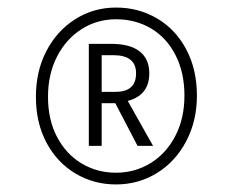

<svg xmlns="http://www.w3.org/2000/svg" viewBox="-20 -752 615 508"><path d="M501 -499Q501 -432 472.5 -378Q444 -324 395 -294Q346 -264 287 -264Q228 -264 179.5 -293Q131 -322 103 -374.5Q75 -427 75 -496Q75 -564 103 -617.5Q131 -671 179.5 -701.5Q228 -732 287 -732Q347 -732 396 -703Q445 -674 473 -621Q501 -568 501 -499ZM468 -499Q468 -560 444.5 -606Q421 -652 380 -676.5Q339 -701 287 -701Q237 -701 196 -675Q155 -649 131 -602.5Q107 -556 107 -496Q107 -435 131 -389.5Q155 -344 196 -319.5Q237 -295 287 -295Q337 -295 378.5 -320.5Q420 -346 444 -392.5Q468 -439 468 -499ZM318 -485 385 -366H344L285 -479H249V-366H215V-636H274Q324 -636 349.5 -616Q375 -596 375 -558Q375 -500 318 -485ZM249 -509H286Q340 -509 340 -558Q340 -606 280 -606H249Z"/></svg>

Font: Fira Sans Condensed ExtraLight
Style: Regular
Weight: 275
Width: 3
Designer: Carrois Corporate & Edenspiekermann AG
Foundry: Carrois Corporate GbR & Edenspiekermann AG
Version: Version 4.203